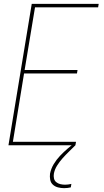

<svg xmlns="http://www.w3.org/2000/svg" viewBox="-20 -755 540 998"><path d="M24 0 145 -735H493L490 -717H162L108 -391H383L380 -373H105L47 -18H375L372 0ZM313 223Q297 223 281.5 219Q266 215 255 205Q244 195 241 179.5Q238 164 240 148Q245 122 259 98.5Q273 75 292 55Q311 35 332 17Q353 -1 375 -17L372 0Q355 17 338 33.5Q321 50 305 68Q289 86 276.5 106Q264 126 260 148Q258 160 260.5 172Q263 184 272 191.5Q281 199 293 202Q305 205 318 205Q326 205 334 204Q342 203 351 201L348 219Q339 221 330.5 222Q322 223 313 223Z"/></svg>

Font: Iosevka Thin
Style: Italic
Weight: 100
Italic angle: -9°
Monospace: yes
Designer: Belleve Invis
Foundry: Belleve Invis
Version: Version 32.5.0; ttfautohint (v1.8.4)